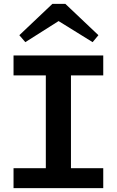

<svg xmlns="http://www.w3.org/2000/svg" viewBox="-20 -973 603 993"><path d="M217 -61V-626H347V-61ZM50 0V-103H514V0ZM50 -583V-686H514V-583ZM111 -755 80 -791 251 -953H318L489 -791L459 -755L283 -864Z"/></svg>

Font: BioRhyme SemiExpanded SemiBold
Style: Regular
Weight: 600
Width: 6
Designer: Aoife Mooney
Foundry: Aoife Mooney Type
Version: Version 1.600;gftools[0.9.33]